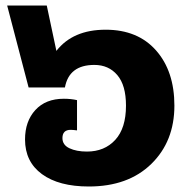

<svg xmlns="http://www.w3.org/2000/svg" viewBox="-20 -660 687 698"><path d="M364 -552Q481 -552 547.5 -476.5Q614 -401 614 -276Q614 -146 530 -64Q446 18 303 18Q194 18 132.5 -27Q71 -72 71 -153Q71 -219 108.5 -260Q146 -301 212 -301Q238 -301 260 -296V-186Q244 -188 237 -188Q207 -188 207 -158Q207 -133 232.5 -121Q258 -109 296 -109Q360 -109 399 -151.5Q438 -194 438 -276Q438 -350 406.5 -387Q375 -424 323 -424Q231 -424 216 -342H84L6 -640H150L185 -475Q245 -552 364 -552Z"/></svg>

Font: FiraGO ExtraBold
Style: Regular
Weight: 800
Designer: bBox Type
Foundry: bBox Type GmbH
Version: Version 1.001;PS 001.001;hotconv 1.0.88;makeotf.lib2.5.64775